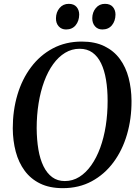

<svg xmlns="http://www.w3.org/2000/svg" viewBox="-20 -969 721 1000"><path d="M307 11Q238.5 11 189.2 -13Q140 -37 108.5 -79.8Q77 -122.5 62 -179Q47 -235.5 46.5 -300.5Q46.5 -394 70.8 -475.5Q95 -557 141.8 -619.2Q188.5 -681.5 255.2 -717Q322 -752.5 406 -752.5Q475 -752.5 524.2 -728.2Q573.5 -704 604.5 -661.5Q635.5 -619 650 -563.2Q664.5 -507.5 665 -444Q665.5 -351 641.5 -268.8Q617.5 -186.5 571 -123.8Q524.5 -61 458 -25Q391.5 11 307 11ZM317.5 -26Q358.5 -26 393 -47.5Q427.5 -69 455 -107.8Q482.5 -146.5 501.8 -199Q521 -251.5 530.8 -313.5Q540.5 -375.5 540.5 -443.5Q540.5 -503.5 532.2 -553.2Q524 -603 506.5 -639.2Q489 -675.5 461.5 -695.2Q434 -715 394.5 -715Q354 -715 319.2 -694Q284.5 -673 257 -635Q229.5 -597 210.2 -545Q191 -493 181 -431Q171 -369 171 -301Q171.5 -240.5 180 -190.2Q188.5 -140 206.5 -103.2Q224.5 -66.5 252 -46.2Q279.5 -26 317.5 -26ZM324 -815.5Q300.5 -815.5 285.8 -831.8Q271 -848 271.5 -874.5Q272 -905.5 290.2 -927.2Q308.5 -949 338 -949Q365 -949 378.8 -932.8Q392.5 -916.5 392.5 -893Q392 -859.5 374 -837.5Q356 -815.5 324 -815.5ZM513 -815.5Q489.5 -815.5 475 -831.8Q460.5 -848 460.5 -874.5Q461 -905.5 479.2 -927.2Q497.5 -949 526.5 -949Q554 -949 567.8 -932.8Q581.5 -916.5 581.5 -893Q581 -859.5 563 -837.5Q545 -815.5 513 -815.5Z"/></svg>

Font: Merriweather 96pt Medium
Style: Italic
Weight: 500
Italic angle: -7.8°
Version: Version 2.101